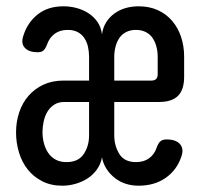

<svg xmlns="http://www.w3.org/2000/svg" viewBox="-20 -580 640 610"><path d="M263 -324V-399Q263 -416 259.5 -431.5Q256 -447 248 -459Q240 -471 227 -478Q214 -485 195 -485Q170 -485 153.5 -472.5Q137 -460 130 -440Q125 -426 118.5 -420Q112 -414 100 -414Q72 -414 59 -428Q46 -442 54 -466Q67 -508 99.5 -534Q132 -560 182 -560Q203 -560 223.5 -554.5Q244 -549 261 -538Q278 -527 289.5 -510.5Q301 -494 304 -471Q307 -493 317.5 -509.5Q328 -526 344 -537.5Q360 -549 379.5 -554.5Q399 -560 420 -560Q455 -560 482 -547.5Q509 -535 527.5 -513Q546 -491 555.5 -462Q565 -433 565 -400V-336Q565 -295 545.5 -275.5Q526 -256 485 -256H343V-150Q343 -117 359 -91Q375 -65 412 -65Q437 -65 453.5 -77Q470 -89 477 -109Q482 -124 489 -130.5Q496 -137 509 -137Q539 -137 552 -122Q565 -107 556 -82Q542 -40 506.5 -15Q471 10 420 10Q399 10 380 4Q361 -2 345.5 -14Q330 -26 319 -42.5Q308 -59 304 -80Q300 -58 287.5 -41Q275 -24 258 -13Q241 -2 220 4Q199 10 178 10Q142 10 114.5 -4Q87 -18 68.5 -41Q50 -64 40.5 -95Q31 -126 31 -159Q31 -193 41 -223Q51 -253 70.5 -275.5Q90 -298 118 -311Q146 -324 182 -324ZM263 -256H184Q165 -256 151.5 -247Q138 -238 130 -224Q122 -210 118.5 -193Q115 -176 115 -160Q115 -142 119.5 -125Q124 -108 133 -94.5Q142 -81 156.5 -73Q171 -65 191 -65Q229 -65 246 -90.5Q263 -116 263 -150ZM343 -324H461Q471 -324 476 -329Q481 -334 481 -344V-400Q481 -416 477 -431.5Q473 -447 465 -459Q457 -471 443.5 -478Q430 -485 412 -485Q394 -485 380.5 -478Q367 -471 359 -459Q351 -447 347 -431.5Q343 -416 343 -400Z"/></svg>

Font: Maple Mono NF CN
Style: Regular
Weight: 400
Monospace: yes
Designer: subframe7536
Version: Version 7.000